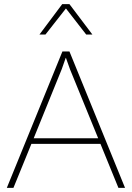

<svg xmlns="http://www.w3.org/2000/svg" viewBox="-20 -909 638 929"><path d="M13 0 282 -660H316L585 0H553L466 -213H132L45 0ZM143 -240H455L319 -573L299 -629H298L279 -575ZM171 -742 281 -889H316L427 -742H397L299 -868L200 -742Z"/></svg>

Font: Human Sans ExtraLight
Style: Regular
Weight: 200
Designer: Tim Radville
Foundry: Continuum
Version: Version 1.000;FEAKit 1.0